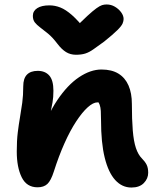

<svg xmlns="http://www.w3.org/2000/svg" viewBox="-20 -829 705 859"><path d="M568 10Q526 10 495.5 -23.5Q465 -57 448.5 -123.5Q432 -190 432 -292Q432 -316 431 -332.5Q430 -349 426 -360Q422 -371 415 -379.5Q408 -388 396 -395Q422 -395 439 -390.5Q456 -386 465 -373.5Q474 -361 471 -333Q454 -355 442 -363Q430 -371 416 -371Q397 -371 372.5 -349Q348 -327 321 -286Q294 -245 268.5 -188Q243 -131 221 -62Q208 -21 192 -6Q176 9 148 9Q99 9 77 -36Q55 -81 55 -151Q55 -200 59.5 -236.5Q64 -273 69.5 -304.5Q75 -336 79.5 -369Q84 -402 84 -443Q84 -478 100.5 -495Q117 -512 149 -512Q182 -512 200.5 -491Q219 -470 219 -423Q219 -394 215 -371Q211 -348 205.5 -322Q200 -296 196 -259Q192 -222 193 -165L156 -208Q190 -312 236 -380.5Q282 -449 333.5 -483.5Q385 -518 434 -518Q480 -518 510 -499.5Q540 -481 555 -446.5Q570 -412 570 -364Q570 -294 574 -245.5Q578 -197 588 -167Q598 -137 615 -120Q629 -106 636 -92Q643 -78 643 -56Q643 -30 623.5 -10Q604 10 568 10ZM457 -809Q477 -809 494 -799Q511 -789 522 -774Q533 -759 533 -744Q533 -735 528.5 -724Q524 -713 505.5 -694.5Q487 -676 446 -643Q417 -622 398 -608.5Q379 -595 361.5 -589.5Q344 -584 320 -584Q295 -584 275.5 -596Q256 -608 237 -633Q215 -662 195 -678.5Q175 -695 160 -706Q145 -717 136 -728.5Q127 -740 127 -758Q127 -780 146.5 -792.5Q166 -805 201 -805Q226 -805 250 -795.5Q274 -786 302 -761.5Q330 -737 366 -691L304 -692Q345 -734 370.5 -757.5Q396 -781 411.5 -792Q427 -803 436.5 -806Q446 -809 457 -809Z"/></svg>

Font: Shantell Sans
Style: Bold
Weight: 700
Designer: Stephen Nixon, Anya Danilova, Shantell Martin
Foundry: Arrow Type
Version: Version 1.011;[c5ecc13dd]